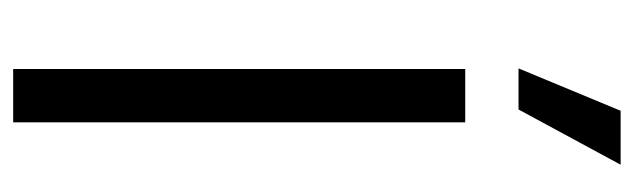

<svg xmlns="http://www.w3.org/2000/svg" viewBox="-364 -622 986 299"><g transform="rotate(90 129.5 -473.0)"><path d="M87 -787 153 -946H237L151 -787ZM88 -704H171V0H88Z"/></g></svg>

Font: CBA Beacon Sans
Style: Regular
Weight: 400
Designer: Wei Huang
Foundry: Wei Huang
Version: Version 1.002